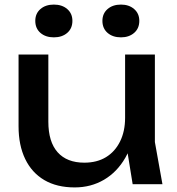

<svg xmlns="http://www.w3.org/2000/svg" viewBox="-20 -804 772 838"><path d="M306 14Q228 14 173.5 -18Q119 -50 90 -110Q61 -170 61 -253V-566H191V-273Q191 -185 231.5 -139.5Q272 -94 348 -94Q403 -94 442.5 -118Q482 -142 504 -186.5Q526 -231 526 -290L571 -265Q563 -178 527 -115.5Q491 -53 434 -19.5Q377 14 306 14ZM559 0 526 -204V-566H656V-184L689 0ZM215 -641Q179 -641 156.5 -660.5Q134 -680 134 -713Q134 -745 156.5 -764.5Q179 -784 215 -784Q251 -784 273.5 -764.5Q296 -745 296 -713Q296 -680 273.5 -660.5Q251 -641 215 -641ZM508 -641Q472 -641 449.5 -660.5Q427 -680 427 -713Q427 -745 449.5 -764.5Q472 -784 508 -784Q543 -784 565.5 -764.5Q588 -745 588 -713Q588 -680 565.5 -660.5Q543 -641 508 -641Z"/></svg>

Font: Unbounded
Style: Regular
Weight: 400
Designer: Luke Prowse, Jean-Baptiste Morizot, Fátima Lázaro, Florian Runge
Foundry: NaN
Version: Version 1.701;gftools[0.9.28.dev5+ged2979d]